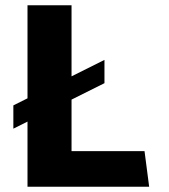

<svg xmlns="http://www.w3.org/2000/svg" viewBox="-20 -706 640 726"><path d="M84 0V-686H250.5V-134.5H526.5L544 0ZM30.5 -219.5V-307.5L375 -479.5V-391.5Z"/></svg>

Font: Chivo Mono Medium
Style: Regular
Weight: 500
Monospace: yes
Designer: Hector Gatti
Foundry: Omnibus-Type
Version: Version 1.008